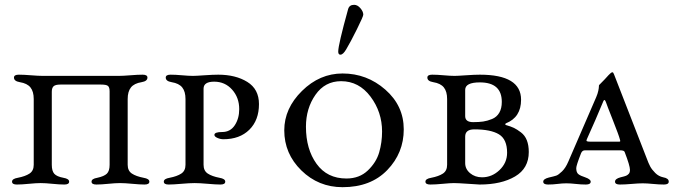

<svg xmlns="http://www.w3.org/2000/svg" viewBox="-20 -763 2814 797"><path d="M231 -412Q210 -412 202.5 -405Q195 -398 195 -382V-79Q195 -53 205.5 -41.5Q216 -30 243 -25Q267 -21 267 -9Q267 3 247 3Q227 3 197.5 0Q168 -3 149 -3Q130 -3 100 0Q70 3 50 3Q30 3 30 -9Q30 -21 54 -25Q85 -31 102.5 -42.5Q120 -54 120 -79V-352Q120 -383 106.5 -400Q93 -417 62 -422Q38 -426 38 -441Q38 -453 58 -453Q78 -453 109 -450.5Q140 -448 158 -448H473Q490 -448 521 -450.5Q552 -453 572 -453Q592 -453 592 -441Q592 -426 568 -422Q537 -417 523.5 -400Q510 -383 510 -352V-79Q510 -54 527.5 -42.5Q545 -31 576 -25Q600 -21 600 -9Q600 3 580 3Q561 3 529.5 0Q498 -3 478 -3Q459 -3 429.5 0Q400 3 380 3Q360 3 360 -9Q360 -21 384 -25Q412 -31 423.5 -42Q435 -53 435 -79V-384Q435 -400 428.5 -406Q422 -412 399 -412Z M825 -79Q825 -54 842.5 -42.5Q860 -31 891 -25Q915 -21 915 -9Q915 3 895 3Q876 3 842.5 0Q809 -3 788 -3Q767 -3 733 0Q699 3 680 3Q660 3 660 -9Q660 -21 684 -25Q715 -31 732.5 -42.5Q750 -54 750 -79V-352Q750 -383 736.5 -400Q723 -417 692 -422Q668 -426 668 -441Q668 -453 688 -453Q708 -453 736 -450.5Q764 -448 781 -448Q793 -448 828.5 -450.5Q864 -453 886 -453Q958 -453 1006.5 -423Q1055 -393 1055 -331Q1055 -264 1015 -224.5Q975 -185 907 -185Q895 -185 882.5 -190.5Q870 -196 870 -203Q870 -215 902 -215Q936 -215 954.5 -243Q973 -271 973 -310Q973 -358 943.5 -391Q914 -424 869 -424Q825 -424 825 -395Z M1417 -558Q1404 -536 1393 -536Q1384 -536 1384 -549Q1384 -577 1425 -725Q1430 -743 1450 -743Q1464 -743 1476 -729Q1488 -715 1488 -702Q1488 -695 1461.5 -641.5Q1435 -588 1417 -558ZM1160 -222Q1160 -313 1233.5 -385.5Q1307 -458 1402 -458Q1503 -458 1579.5 -391Q1656 -324 1656 -226Q1656 -128 1587.5 -57Q1519 14 1402 14Q1302 14 1231 -55.5Q1160 -125 1160 -222ZM1396 -426Q1329 -426 1289.5 -369.5Q1250 -313 1250 -237Q1250 -144 1294 -83Q1338 -22 1418 -22Q1472 -22 1507 -55.5Q1542 -89 1554 -130.5Q1566 -172 1566 -217Q1566 -298 1518 -362Q1470 -426 1396 -426Z M1949 -226Q1911 -226 1911 -196V-86Q1911 -61 1931.5 -44Q1952 -27 1981 -27Q2022 -27 2053.5 -57Q2085 -87 2085 -129Q2085 -185 2051 -205.5Q2017 -226 1949 -226ZM1911 -281Q1911 -256 1944 -256Q1968 -256 1985.5 -258.5Q2003 -261 2022.5 -269Q2042 -277 2052.5 -295Q2063 -313 2063 -340Q2063 -421 1972 -421Q1911 -421 1911 -390ZM1867 -448Q1879 -448 1914.5 -450.5Q1950 -453 1972 -453Q2143 -453 2143 -349Q2143 -276 2080 -251Q2078 -250 2077.5 -247.5Q2077 -245 2080 -244Q2101 -238 2113.5 -232Q2126 -226 2142.5 -213.5Q2159 -201 2167 -180.5Q2175 -160 2175 -132Q2175 -64 2118 -30.5Q2061 3 1971 3Q1966 3 1923.5 0Q1881 -3 1864 -3Q1849 -3 1818 0Q1787 3 1766 3Q1746 3 1746 -9Q1746 -21 1770 -25Q1801 -31 1818.5 -42.5Q1836 -54 1836 -79V-352Q1836 -383 1822.5 -400Q1809 -417 1778 -422Q1754 -426 1754 -441Q1754 -453 1774 -453Q1794 -453 1822 -450.5Q1850 -448 1867 -448Z M2482 -337Q2454 -269 2416 -185Q2413 -179 2416 -177Q2419 -175 2429 -175H2545Q2549 -175 2551 -175Q2553 -175 2554 -176Q2555 -177 2554.5 -179Q2554 -181 2553 -185Q2549 -201 2523.5 -265.5Q2498 -330 2496 -337Q2493 -345 2491 -347Q2489 -349 2487 -347Q2485 -345 2482 -337ZM2733 -27Q2756 -23 2756 -9Q2756 3 2736 3Q2716 3 2690.5 0.5Q2665 -2 2648 -2Q2631 -2 2602 0.5Q2573 3 2553 3Q2533 3 2533 -9Q2533 -21 2556 -27Q2573 -31 2579 -33.5Q2585 -36 2590 -41.5Q2595 -47 2595 -58Q2595 -75 2573 -132Q2571 -139 2554 -139H2408Q2397 -139 2392 -127Q2372 -76 2372 -65Q2372 -47 2381 -40Q2390 -33 2409 -27Q2432 -19 2432 -9Q2432 3 2412 3Q2392 3 2370 0.5Q2348 -2 2331 -2Q2314 -2 2294.5 0.5Q2275 3 2255 3Q2235 3 2235 -9Q2235 -20 2258 -26Q2280 -31 2289 -34Q2298 -37 2313 -51.5Q2328 -66 2339 -92L2455 -360Q2461 -374 2463.5 -386Q2466 -398 2466 -403.5Q2466 -409 2467 -410Q2494 -437 2506 -451Q2517 -463 2522 -463Q2526 -463 2529 -454L2664 -107Q2672 -85 2679 -72Q2686 -59 2700 -45Q2714 -31 2733 -27Z"/></svg>

Font: EB Garamond SC 12
Style: Regular
Weight: 400
Version: Version 0.016 ; ttfautohint (v0.97) -l 8 -r 50 -G 200 -x 0 -